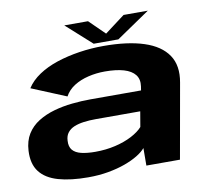

<svg xmlns="http://www.w3.org/2000/svg" viewBox="-80 -815 1005 912"><g transform="rotate(-10 422.5 -359.0)"><path d="M274.5 7Q326 7 371 -1Q416 -9 452.5 -22.2Q489 -35.5 515.2 -51.5Q541.5 -67.5 555.5 -84.5L555 0H717L781 -360.5Q795.5 -440.5 760.5 -492.2Q725.5 -544 647.2 -569.5Q569 -595 452.5 -595Q393 -595 335.5 -586.2Q278 -577.5 227 -560.8Q176 -544 137 -518Q98 -492 76 -457.5L243 -388.5Q259 -418 289 -437Q319 -456 357.8 -465.2Q396.5 -474.5 438 -474.5Q492 -474.5 528.8 -463.8Q565.5 -453 582.8 -431Q600 -409 595 -375L592 -356H347Q304.5 -356 258.8 -351.2Q213 -346.5 170.8 -334.5Q128.5 -322.5 94.2 -301.2Q60 -280 39.2 -246.8Q18.5 -213.5 16 -166.5Q12.5 -103 41.8 -65Q71 -27 130.2 -10Q189.5 7 274.5 7ZM328.5 -106.5Q288.5 -106.5 260.5 -113.2Q232.5 -120 218.8 -136.2Q205 -152.5 207 -181.5Q208 -205 220 -220.2Q232 -235.5 252.2 -243.8Q272.5 -252 299 -255.5Q325.5 -259 356.5 -259H571L558.5 -185.5Q540 -164.5 505.2 -146.2Q470.5 -128 424.8 -117.2Q379 -106.5 328.5 -106.5ZM409 -613.5H528L689.5 -723.5H572.5L475.5 -650.5L401 -723.5H286.5Z"/></g></svg>

Font: Anybody Expanded
Style: Bold Italic
Weight: 700
Width: 7
Italic angle: -10°
Version: Version 1.113;gftools[0.9.25]